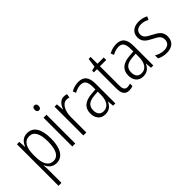

<svg xmlns="http://www.w3.org/2000/svg" viewBox="-4 -1502 2509 2509"><g transform="rotate(-45 1250.5 -247.5)"><path d="M270 -542C194 -542 151 -495 127 -434H124L118 -532H74V236H129V-8C129 -36 127 -66 125 -90H129C150 -36 195 10 269 10C376 10 443 -85 443 -269C443 -451 381 -542 270 -542ZM261 -494C347 -494 387 -415 387 -269C387 -110 338 -38 260 -38C175 -38 129 -112 129 -249V-285C129 -416 173 -494 261 -494Z M593 -731C568 -731 556 -713 556 -686C556 -658 569 -641 593 -641C617 -641 630 -658 630 -686C630 -713 618 -731 593 -731ZM620 -532H565V0H620Z M947 -541C883 -541 844 -487 823 -429H820L812 -532H769V0H824V-282C823 -391 869 -487 944 -487C961 -487 978 -483 991 -479L1000 -532C984 -538 965 -541 947 -541Z M1216 -542C1167 -542 1119 -528 1078 -504L1096 -461C1138 -484 1176 -495 1211 -495C1277 -495 1306 -457 1306 -355V-314L1235 -309C1107 -300 1036 -245 1036 -139C1036 -55 1080 10 1169 10C1245 10 1284 -30 1309 -85H1311L1319 0H1361V-359C1361 -485 1317 -542 1216 -542ZM1241 -267 1307 -272V-216C1307 -105 1265 -35 1182 -35C1126 -35 1092 -71 1092 -140C1092 -219 1140 -260 1241 -267Z M1624 -38C1578 -38 1562 -70 1562 -133V-486H1678V-532H1562V-658H1525L1508 -533L1449 -517V-486H1508V-130C1508 -35 1539 10 1612 10C1639 10 1661 5 1679 -3V-49C1665 -43 1644 -38 1624 -38Z M1917 -542C1868 -542 1820 -528 1779 -504L1797 -461C1839 -484 1877 -495 1912 -495C1978 -495 2007 -457 2007 -355V-314L1936 -309C1808 -300 1737 -245 1737 -139C1737 -55 1781 10 1870 10C1946 10 1985 -30 2010 -85H2012L2020 0H2062V-359C2062 -485 2018 -542 1917 -542ZM1942 -267 2008 -272V-216C2008 -105 1966 -35 1883 -35C1827 -35 1793 -71 1793 -140C1793 -219 1841 -260 1942 -267Z M2465 -136C2465 -223 2409 -255 2334 -294C2262 -331 2227 -353 2227 -408C2227 -463 2267 -495 2331 -495C2369 -495 2409 -483 2438 -465L2460 -510C2424 -530 2380 -542 2332 -542C2233 -542 2174 -487 2174 -407C2174 -322 2228 -289 2305 -250C2375 -215 2410 -191 2410 -134C2410 -75 2375 -39 2303 -39C2254 -39 2205 -56 2171 -78V-22C2201 -5 2247 10 2304 10C2408 10 2465 -44 2465 -136Z"/></g></svg>

Font: Noto Sans Arabic Cond Light
Style: Regular
Weight: 300
Width: 3
Designer: Monotype Design Team, Nadine Chahine, Nizar Qandah and Khaled Hosny
Foundry: Monotype Imaging Inc.
Version: Version 2.012